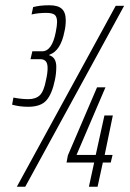

<svg xmlns="http://www.w3.org/2000/svg" viewBox="-20 -710 494 730"><path d="M26 -312 31 -339Q61 -333 88 -333Q116 -333 131.5 -348Q147 -363 155 -406Q161 -432 161 -451Q161 -469 154 -477Q147 -485 133 -485H96L103 -515H140Q178 -515 192 -588Q197 -613 197 -626Q197 -647 187.5 -654Q178 -661 156 -661Q126 -661 100 -655L106 -683Q131 -690 168 -690Q200 -690 215 -676.5Q230 -663 230 -633Q230 -610 225 -590Q211 -517 168 -502L167 -500Q194 -492 194 -456Q194 -431 189 -407Q178 -353 156.5 -328.5Q135 -304 87 -304Q55 -304 26 -312ZM44 0 420 -688H452L76 0ZM318 0 338 -92H233L238 -119L349 -378H381L271 -121H344L377 -271H409L378 -121H408L401 -92H371L351 0Z"/></svg>

Font: Saira Ultra Condensed ExLight
Style: Italic
Weight: 200
Width: 1
Italic angle: -12°
Designer: Hector Gatti with collaboration of the Omnibus-Type team
Foundry: Omnibus-Type
Version: Version 1.001; ttfautohint (v1.8)